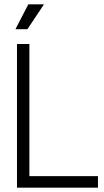

<svg xmlns="http://www.w3.org/2000/svg" viewBox="-20 -862 480 882"><path d="M58 0V-660H115V-53H430V0ZM106 -728H51L110 -842H182Z"/></svg>

Font: Bricolage Grotesque 48pt ExtraLight
Style: Regular
Weight: 200
Designer: Mathieu Triay
Foundry: Atelier Triay
Version: Version 1.000; ttfautohint (v1.8.4.7-5d5b);gftools[0.9.32]